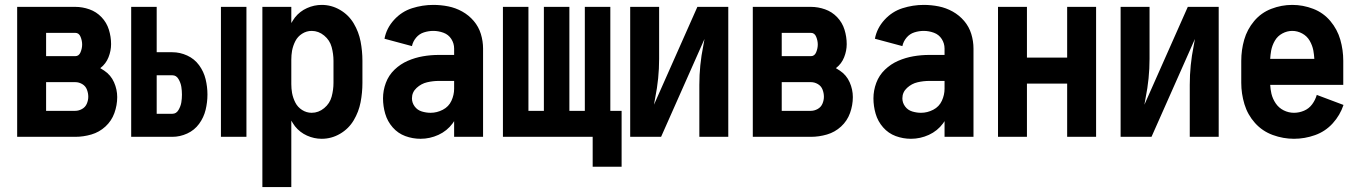

<svg xmlns="http://www.w3.org/2000/svg" viewBox="-20 -558 5540 783"><path d="M50 0V-530H287Q316 -530 344.5 -520Q373 -510 394 -488Q415 -466 424 -437Q433 -408 433 -378Q433 -351 422.5 -324.5Q412 -298 390 -281L389 -280Q397 -275 405 -270Q432 -252 445 -222.5Q458 -193 458 -162Q458 -129 446.5 -97Q435 -65 410 -42Q385 -19 352.5 -9.5Q320 0 287 0ZM168 -106H287Q301 -106 314.5 -113.5Q328 -121 334 -135Q340 -149 340 -163.5Q340 -178 334.5 -192.5Q329 -207 315.5 -215Q302 -223 287 -223H168ZM287 -329Q302 -329 308.5 -345Q315 -361 315 -376.5Q315 -392 308.5 -408Q302 -424 287 -424H168V-329Z M515 0V-530H619V-345H683Q714 -345 743.5 -331.5Q773 -318 792 -292Q811 -266 818.5 -235Q826 -204 826 -172.5Q826 -141 818.5 -110Q811 -79 792 -53Q773 -27 743.5 -13.5Q714 0 683 0ZM881 0V-530H985V0ZM683 -94Q699 -94 708 -109.5Q717 -125 719.5 -140.5Q722 -156 722 -172Q722 -188 719.5 -204Q717 -220 708 -235.5Q699 -251 683 -251H619V-94Z M1050 205V-530H1168V-464Q1175 -476 1183 -487Q1203 -512 1232 -525Q1261 -538 1292 -538Q1332 -538 1367 -517.5Q1402 -497 1422.5 -462.5Q1443 -428 1450.5 -389Q1458 -350 1458 -310V-220Q1458 -180 1450.5 -141Q1443 -102 1422.5 -67.5Q1402 -33 1367 -12.5Q1332 8 1292 8Q1261 8 1232 -5Q1203 -18 1183 -43Q1175 -54 1168 -66V205ZM1251 -98Q1279 -98 1302 -117Q1325 -136 1332.5 -164Q1340 -192 1340 -220V-310Q1340 -338 1332.5 -366Q1325 -394 1302 -413Q1279 -432 1251 -432Q1230 -432 1212 -420.5Q1194 -409 1184.5 -390.5Q1175 -372 1171 -351Q1168 -333 1168 -315V-215Q1168 -197 1171 -179Q1175 -158 1184.5 -139.5Q1194 -121 1212 -109.5Q1230 -98 1251 -98Z M1695 8Q1663 8 1633 -3Q1603 -14 1581.5 -38.5Q1560 -63 1551 -94Q1542 -125 1542 -157Q1542 -189 1553.5 -220Q1565 -251 1589 -274Q1613 -297 1643 -310Q1673 -323 1705 -328.5Q1737 -334 1770 -334H1832V-360Q1832 -381 1820.5 -399Q1809 -417 1788.5 -424.5Q1768 -432 1747 -432Q1728 -432 1709 -426Q1690 -420 1677 -404.5Q1664 -389 1660 -370L1548 -400Q1556 -443 1587 -477Q1618 -511 1660.5 -524.5Q1703 -538 1747 -538Q1778 -538 1808 -532Q1838 -526 1865 -511Q1892 -496 1912 -472.5Q1932 -449 1941 -419.5Q1950 -390 1950 -360V0H1832V-64L1826 -55Q1803 -24 1768 -8Q1733 8 1695 8ZM1736 -98Q1762 -98 1786 -110.5Q1810 -123 1821 -147Q1832 -171 1832 -196V-228H1770Q1746 -228 1722 -222.5Q1698 -217 1679 -199.5Q1660 -182 1660 -157Q1660 -139 1671 -124Q1682 -109 1700 -103.5Q1718 -98 1736 -98Z M2397 122V0H2031V-530H2135V-106H2198V-530H2302V-106H2365V-530H2469V-106H2515V122Z M2550 0V-530H2668V-318Q2668 -238 2652 -159Q2649 -145 2647 -131L2824 -530H2911H2950V0H2832V-212Q2832 -292 2848 -371Q2851 -385 2853 -399L2676 0H2589Z M3050 0V-530H3287Q3316 -530 3344.5 -520Q3373 -510 3394 -488Q3415 -466 3424 -437Q3433 -408 3433 -378Q3433 -351 3422.5 -324.5Q3412 -298 3390 -281L3389 -280Q3397 -275 3405 -270Q3432 -252 3445 -222.5Q3458 -193 3458 -162Q3458 -129 3446.5 -97Q3435 -65 3410 -42Q3385 -19 3352.5 -9.5Q3320 0 3287 0ZM3168 -106H3287Q3301 -106 3314.5 -113.5Q3328 -121 3334 -135Q3340 -149 3340 -163.5Q3340 -178 3334.5 -192.5Q3329 -207 3315.5 -215Q3302 -223 3287 -223H3168ZM3287 -329Q3302 -329 3308.5 -345Q3315 -361 3315 -376.5Q3315 -392 3308.5 -408Q3302 -424 3287 -424H3168V-329Z M3695 8Q3663 8 3633 -3Q3603 -14 3581.5 -38.5Q3560 -63 3551 -94Q3542 -125 3542 -157Q3542 -189 3553.5 -220Q3565 -251 3589 -274Q3613 -297 3643 -310Q3673 -323 3705 -328.5Q3737 -334 3770 -334H3832V-360Q3832 -381 3820.5 -399Q3809 -417 3788.5 -424.5Q3768 -432 3747 -432Q3728 -432 3709 -426Q3690 -420 3677 -404.5Q3664 -389 3660 -370L3548 -400Q3556 -443 3587 -477Q3618 -511 3660.5 -524.5Q3703 -538 3747 -538Q3778 -538 3808 -532Q3838 -526 3865 -511Q3892 -496 3912 -472.5Q3932 -449 3941 -419.5Q3950 -390 3950 -360V0H3832V-64L3826 -55Q3803 -24 3768 -8Q3733 8 3695 8ZM3736 -98Q3762 -98 3786 -110.5Q3810 -123 3821 -147Q3832 -171 3832 -196V-228H3770Q3746 -228 3722 -222.5Q3698 -217 3679 -199.5Q3660 -182 3660 -157Q3660 -139 3671 -124Q3682 -109 3700 -103.5Q3718 -98 3736 -98Z M4050 0V-530H4168V-323H4332V-530H4450V0H4332V-217H4168V0Z M4550 0V-530H4668V-318Q4668 -238 4652 -159Q4649 -145 4647 -131L4824 -530H4911H4950V0H4832V-212Q4832 -292 4848 -371Q4851 -385 4853 -399L4676 0H4589Z M5257 8Q5213 8 5170.5 -7.5Q5128 -23 5098 -56.5Q5068 -90 5055 -133Q5042 -176 5042 -220V-310Q5042 -354 5054 -396Q5066 -438 5094.5 -472Q5123 -506 5164.5 -522Q5206 -538 5250 -538Q5294 -538 5335.5 -522Q5377 -506 5405.5 -472Q5434 -438 5446 -396Q5458 -354 5458 -310V-212H5160Q5161 -194 5165 -176Q5170 -155 5182.5 -136.5Q5195 -118 5215 -108Q5235 -98 5257 -98Q5278 -98 5298 -106.5Q5318 -115 5331 -132.5Q5344 -150 5350 -171L5459 -130Q5445 -88 5415 -55Q5385 -22 5343 -7Q5301 8 5257 8ZM5160 -318H5340Q5339 -335 5336 -352Q5332 -373 5321 -392Q5310 -411 5290.5 -421.5Q5271 -432 5250 -432Q5229 -432 5209.5 -421.5Q5190 -411 5179 -392Q5168 -373 5164 -352Q5161 -335 5160 -318Z"/></svg>

Font: Iosevka SS01
Style: Bold
Weight: 700
Monospace: yes
Designer: Belleve Invis
Foundry: Belleve Invis
Version: 2.3.3; ttfautohint (v1.8.3)